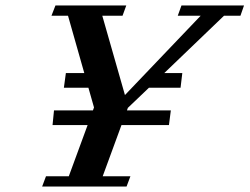

<svg xmlns="http://www.w3.org/2000/svg" viewBox="-20 -683 914 703"><path d="M134.3 0 148.4 -37.6H231.9L300.8 -225.1H172.4L177.7 -278.8H320.3L324.2 -289.6L303.7 -361.8H213.9L221.2 -415.5H288.6L229 -625.5H168.5L183.1 -663.1H442.4L428.7 -625.5H354.5L437.5 -335L714.8 -625.5H630.9L644.5 -663.1H873.5L860.4 -625.5H800.3L581.5 -415.5H647.5L641.1 -361.8H525.4L448.2 -288.1L444.8 -278.8H605.5L598.6 -225.1H424.8L356 -37.6H457.5L443.4 0Z"/></svg>

Font: Elstob 8pt SemiBold
Style: Italic
Weight: 600
Italic angle: -20°
Designer: Peter S. Baker
Version: Version 1.015